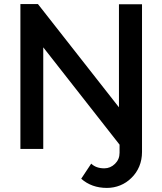

<svg xmlns="http://www.w3.org/2000/svg" viewBox="-20 -730 796 941"><path d="M566 19Q566 51 543.5 73Q521 95 491 95Q451 95 427 72L378 146Q429 191 504 191Q538 191 569 178.5Q600 166 624 142Q649 118 662.5 85.5Q676 53 676 15V-709H563V-204L166 -710H80V0H192V-498L566 -21Z"/></svg>

Font: RT Raleway SemiBold
Style: Regular
Weight: 400
Designer: Matt McInerney, Pablo Impallari, Rodrigo Fuenzalida — Edited by Milan Moffatt in April 2016
Foundry: Matt McInerney, Pablo Impallari, Rodrigo Fuenzalida — Edited by Milan Moffatt in April 2016
Version: Version 3.001